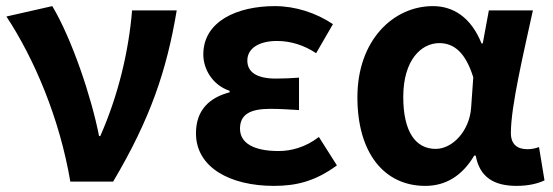

<svg xmlns="http://www.w3.org/2000/svg" viewBox="-20 -594 1808 628"><path d="M210 0H350C471 -204 525 -362 558 -560H412C401 -425 366 -280 308 -149H304C279 -277 215 -467 151 -574L1 -540C92 -402 175 -207 210 0Z M876 14C949 14 1011 -1 1082 -53L1023 -146C978 -111 930 -100 891 -100C810 -100 765 -126 765 -173C765 -219 797 -238 864 -238C894 -238 925 -236 958 -234V-340C932 -338 905 -337 882 -337C820 -337 789 -358 789 -396C789 -437 829 -460 886 -460C931 -460 975 -446 1014 -420L1069 -515C1014 -552 946 -574 879 -574C755 -574 645 -524 645 -416C645 -369 674 -316 731 -297V-292C666 -275 621 -235 621 -158C621 -46 733 14 876 14Z M1371 14C1438 14 1492 -19 1531 -85H1536C1549 -14 1596 14 1670 14C1712 14 1742 5 1761 -4L1743 -113C1730 -108 1717 -106 1705 -106C1674 -106 1651 -120 1651 -159C1651 -248 1694 -426 1723 -560H1579L1559 -452H1555C1520 -539 1461 -574 1396 -574C1267 -574 1149 -463 1149 -276C1149 -93 1237 14 1371 14ZM1405 -107C1340 -107 1299 -162 1299 -277C1299 -398 1358 -453 1417 -453C1465 -453 1503 -422 1528 -341L1521 -242C1516 -167 1461 -107 1405 -107Z"/></svg>

Font: Noto Sans Mono CJK TC
Style: Bold
Weight: 700
Designer: Ryoko NISHIZUKA 西塚涼子 (kana, bopomofo & ideographs); Paul D. Hunt (Latin, Greek & Cyrillic); Sandoll Communications 산돌커뮤니
Foundry: Adobe
Version: Version 2.004;hotconv 1.0.118;makeotfexe 2.5.65603